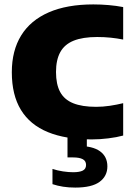

<svg xmlns="http://www.w3.org/2000/svg" viewBox="-20 -623 604 869"><path d="M395.5 8Q277.5 8 196.8 -25Q116 -58 74.8 -125.5Q33.5 -193 33.5 -296Q33.5 -394 75.8 -462.5Q118 -531 200.5 -567Q283 -603 402.5 -603Q437 -603 471.8 -600Q506.5 -597 537.5 -591V-444Q510 -449.5 480.8 -452.5Q451.5 -455.5 420 -455.5Q354.5 -455.5 313.2 -438.8Q272 -422 252.8 -387Q233.5 -352 233.5 -297Q233.5 -241.5 252.2 -206.8Q271 -172 311.2 -155.8Q351.5 -139.5 415 -139.5Q445.5 -139.5 477.2 -144.2Q509 -149 537.5 -156V-9.5Q508.5 -1.5 470.2 3.2Q432 8 395.5 8ZM320.5 226Q291 226 265.5 222Q240 218 217.5 210.5V141.5Q240 149 265.2 152.8Q290.5 156.5 311 156.5Q340 156.5 354.8 149Q369.5 141.5 369.5 123.5Q369.5 105.5 354.5 97.5Q339.5 89.5 310.5 89.5H285.5V-10H373V62.5L332.5 37.5Q399.5 37.5 432.8 61.8Q466 86 466 130Q466 174 430.8 200Q395.5 226 320.5 226Z"/></svg>

Font: Encode Sans SC ExtraBold
Style: Regular
Weight: 800
Version: Version 3.002